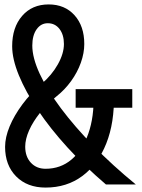

<svg xmlns="http://www.w3.org/2000/svg" viewBox="-20 -834 640 868"><path d="M186 14Q103 14 53 -36.5Q3 -87 3 -170Q3 -213 23.5 -262.5Q44 -312 81.5 -362.5Q119 -413 168 -455Q214 -494 241.5 -543Q269 -592 269 -635Q269 -677 249 -703Q229 -729 196 -729Q165 -729 145.5 -701.5Q126 -674 126 -628Q126 -573 159.5 -500.5Q193 -428 255 -345Q317 -262 403 -174Q489 -86 594 0H459Q363 -82 285 -167.5Q207 -253 151.5 -336Q96 -419 65.5 -493Q35 -567 35 -625Q35 -710 80 -762Q125 -814 200 -814Q273 -814 317 -765Q361 -716 361 -635Q361 -594 345.5 -550.5Q330 -507 301.5 -467.5Q273 -428 235 -398Q193 -364 161 -324Q129 -284 111.5 -244.5Q94 -205 94 -171Q94 -126 119.5 -98.5Q145 -71 186 -71Q254 -71 303.5 -113Q353 -155 379.5 -230.5Q406 -306 403 -406H495Q498 -280 460.5 -185.5Q423 -91 352.5 -38.5Q282 14 186 14ZM322 -347V-431H578V-347Z"/></svg>

Font: Victor Mono Thin SemiBold
Style: Regular
Weight: 600
Monospace: yes
Version: Version 1.561;gftools[0.9.30]